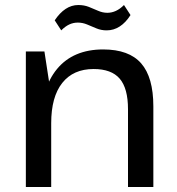

<svg xmlns="http://www.w3.org/2000/svg" viewBox="-20 -745 705 765"><path d="M490 -310Q490 -393 457 -431.5Q424 -470 353 -470Q272 -470 228 -414.5Q184 -359 184 -254L143 -184V-249Q143 -393 207.5 -470.5Q272 -548 391 -548Q494 -548 542.5 -492.5Q591 -437 591 -321V0H490ZM83 -540H157L184 -364V0H83ZM198 -664Q218 -694 241.5 -709.5Q265 -725 292 -725Q315 -725 334 -717.5Q353 -710 371 -702Q389 -694 408 -694Q425 -694 441.5 -701.5Q458 -709 474 -725L500 -685Q481 -655 457 -639.5Q433 -624 405 -624Q383 -624 364 -632Q345 -640 327 -647.5Q309 -655 290 -655Q272 -655 256 -647.5Q240 -640 224 -624Z"/></svg>

Font: Pathway Extreme 28pt Medium
Style: Regular
Weight: 500
Designer: Eduardo Rodriguez Tunni
Foundry: Eduardo Rodriguez Tunni
Version: Version 1.001;gftools[0.9.26]